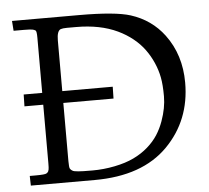

<svg xmlns="http://www.w3.org/2000/svg" viewBox="-49 -720 843 773"><g transform="rotate(-5 372.0 -333.5)"><path d="M27.1 -667H297.1Q444.1 -667 505.4 -647.5Q588.1 -621.1 638.7 -553.7Q700 -471.7 700 -358.9Q700 -207 599.1 -104.5Q496.1 0 303 0H44.9L43.9 -39.1H68.1Q105.5 -39.1 111.7 -43.2Q117.9 -47.4 119 -50.2Q120.1 -53 121.6 -58.1Q123 -64.2 123 -83V-320.1H47.1L48.1 -367.9H123V-591.1Q123 -617.2 118.3 -620.4Q113.5 -623.5 106.9 -625Q99.1 -627 72 -627H30ZM204.1 -85Q204.1 -59.1 207.4 -54.2Q210.7 -49.3 215.5 -46.3Q220.2 -43.2 225.6 -42.4Q231 -41.5 240.7 -40.5Q252.9 -39.1 297.9 -39.1Q342.8 -39.1 387.7 -48.1Q432.6 -57.1 465.2 -72.8Q497.8 -88.4 523.2 -110.6Q548.6 -132.8 564.7 -157.8Q580.8 -182.9 591.3 -212.2Q610.1 -264.6 610.1 -311.6Q610.1 -358.6 604.2 -388.5Q598.4 -418.5 585.7 -447.5Q573 -476.6 554.4 -502.2Q535.9 -527.8 508.9 -549.6Q481.9 -571.3 449 -586.9Q378.9 -620.1 282 -620.1H245.1Q227.8 -620.1 219.7 -617.2Q204.1 -611.1 204.1 -573V-367.9H408L407 -320.1H204.1Z"/></g></svg>

Font: Linden Hill
Style: Regular
Weight: 400
Version: Version 1.202